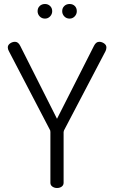

<svg xmlns="http://www.w3.org/2000/svg" viewBox="-20 -940 571 960"><path d="M232 -26V-280Q232 -285 231 -288L24 -685Q19 -694 19 -703Q19 -715 30.5 -723Q42 -731 55 -731Q71 -731 81 -711L265 -346L450 -711Q460 -731 476 -731Q489 -731 500.5 -723Q512 -715 512 -703Q512 -694 508 -685L300 -288Q298 -282 298 -280V-26Q298 -14 288.5 -7Q279 0 265 0Q252 0 242 -7Q232 -14 232 -26ZM205 -920Q220 -920 230.5 -910Q241 -900 241 -884Q241 -869 230.5 -858Q220 -847 205 -847Q189 -847 178.5 -858Q168 -869 168 -884Q168 -900 178.5 -910Q189 -920 205 -920ZM364 -884Q364 -869 353.5 -858Q343 -847 328 -847Q312 -847 301.5 -858Q291 -869 291 -884Q291 -900 301.5 -910Q312 -920 328 -920Q344 -920 354 -910Q364 -900 364 -884Z"/></svg>

Font: Dosis
Style: Book
Weight: 400
Designer: EdgarTolentino, PabloImpallari, IginoMarini
Foundry: EdgarTolentino, PabloImpallari, IginoMarini
Version: Version 1.007